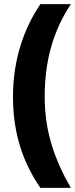

<svg xmlns="http://www.w3.org/2000/svg" viewBox="-20 -754 366 932"><path d="M43 -284C43 -97 97 43 176 158H324C243 17 197 -117 197 -285C197 -459 238 -604 324 -734H176C101 -623 43 -473 43 -284Z"/></svg>

Font: Noto Sans Thai ExtCond Blk
Style: Regular
Weight: 900
Width: 2
Designer: Monotype Design Team
Foundry: Monotype Imaging Inc.
Version: Version 2.002